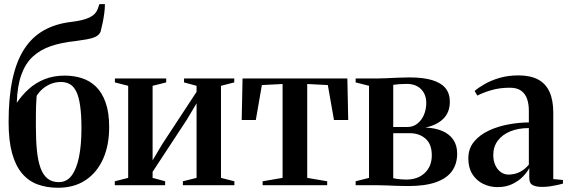

<svg xmlns="http://www.w3.org/2000/svg" viewBox="-20 -872 2680 904"><path d="M253 12Q200.5 12 157.8 -3.5Q115 -19 84.2 -55Q53.5 -91 37 -150.2Q20.5 -209.5 20.5 -297.5Q20.5 -413.5 38.8 -498.5Q57 -583.5 93.8 -640.5Q130.5 -697.5 186.2 -729Q242 -760.5 317 -769Q373.5 -776 402.8 -790.5Q432 -805 441 -832.5L448 -852.5H474Q474 -832.5 471 -810Q468 -787.5 463.5 -765.2Q459 -743 453.5 -722.5Q446.5 -706.5 429 -698.5Q411.5 -690.5 387 -686.5Q362.5 -682.5 334.5 -678.5Q269.5 -672 219.2 -654.8Q169 -637.5 134.2 -605.2Q99.5 -573 80.5 -520Q61.5 -467 59 -388Q83 -423.5 115.2 -452.8Q147.5 -482 189.8 -499Q232 -516 285.5 -516Q327.5 -516 365.2 -504Q403 -492 431.8 -464.2Q460.5 -436.5 477.2 -389.5Q494 -342.5 494 -273Q494 -188 465.5 -124Q437 -60 383.2 -24Q329.5 12 253 12ZM257 -14.5Q294 -14.5 317.2 -45.2Q340.5 -76 352 -132.8Q363.5 -189.5 363.5 -267Q363.5 -332.5 357.2 -375Q351 -417.5 338.8 -441.8Q326.5 -466 308.5 -476Q290.5 -486 267.5 -486Q241 -486 218.8 -476.8Q196.5 -467.5 179.8 -452.8Q163 -438 152.5 -420.5Q150.5 -394.5 149.8 -373.5Q149 -352.5 149 -329.2Q149 -306 149 -273Q149 -210 154 -161.8Q159 -113.5 171 -80.8Q183 -48 204 -31.2Q225 -14.5 257 -14.5Z M520.5 0V-18.5L583.5 -34.5V-468L521 -484V-502.5H762.5V-484L698.5 -468V-117L744 -193.5L905.5 -439.5V-468L846.5 -484V-502.5H1083V-484L1020.5 -468V-34.5L1083.5 -18.5V0H841V-18.5L905.5 -34.5V-385.5L860 -309L698.5 -63V-34.5L757.5 -18.5V0Z M1216.5 0V-18.5L1310.5 -34.5V-476.5L1213 -471.5L1184.5 -307H1118L1122 -502.5H1615.5L1619.5 -307H1552.5L1523.5 -471.5L1426.5 -476.5V-34.5L1520.5 -18.5V0Z M1901.5 4Q1876.5 4 1849.8 3Q1823 2 1798 1Q1773 0 1754 0H1654.5V-18.5L1717.5 -34.5V-468L1654.5 -484V-502.5H1755.5Q1775.5 -502.5 1801 -503.8Q1826.5 -505 1854 -506.2Q1881.5 -507.5 1907.5 -507.5Q1972.5 -507.5 2014.8 -494.8Q2057 -482 2077.5 -456.8Q2098 -431.5 2098 -393.5Q2098 -343 2067.2 -312.8Q2036.5 -282.5 1983 -271.5Q2029.5 -269.5 2062.8 -255.2Q2096 -241 2114.2 -214.2Q2132.5 -187.5 2132.5 -149Q2132.5 -100.5 2108.2 -66.5Q2084 -32.5 2033 -14.2Q1982 4 1901.5 4ZM1892 -26.5Q1947.5 -26.5 1980.2 -57.8Q2013 -89 2013 -140.5Q2013 -193.5 1983.5 -219.2Q1954 -245 1908.5 -245H1831.5V-33Q1838.5 -31 1848.2 -29.8Q1858 -28.5 1869.2 -27.5Q1880.5 -26.5 1892 -26.5ZM1831.5 -274H1898.5Q1925 -274 1945 -289.8Q1965 -305.5 1976 -331.2Q1987 -357 1987 -387.5Q1987 -414 1976 -434.2Q1965 -454.5 1944.5 -465.8Q1924 -477 1895.5 -477Q1877 -477 1860.5 -475.8Q1844 -474.5 1831.5 -472.5Z M2323 9Q2286 9 2254.5 -6.5Q2223 -22 2204 -52.2Q2185 -82.5 2185 -126Q2185 -172.5 2212 -205Q2239 -237.5 2282.2 -257.5Q2325.5 -277.5 2375.2 -286.5Q2425 -295.5 2470 -295.5V-351.5Q2470 -382.5 2461.5 -406.8Q2453 -431 2433.5 -445Q2414 -459 2380.5 -459Q2332.5 -459 2293.5 -447.5Q2254.5 -436 2227.5 -422L2214.5 -443.5Q2233 -459.5 2262.5 -476.5Q2292 -493.5 2332 -505.2Q2372 -517 2421.5 -517Q2476.5 -517 2512.8 -498Q2549 -479 2567 -440Q2585 -401 2585 -341.5V-29L2630.5 -24.5V-7.5Q2620 -4.5 2604.5 -1Q2589 2.5 2570.8 5.2Q2552.5 8 2532 8Q2504 8 2488 -0.5Q2472 -9 2472 -34.5V-81Q2463.5 -63 2443.2 -41.8Q2423 -20.5 2392.8 -5.8Q2362.5 9 2323 9ZM2374 -50Q2403 -50 2427.2 -62.2Q2451.5 -74.5 2470 -97V-269Q2421 -269 2383.2 -253.8Q2345.5 -238.5 2324 -210Q2302.5 -181.5 2302.5 -142Q2302.5 -115 2312.2 -94Q2322 -73 2338.2 -61.5Q2354.5 -50 2374 -50Z"/></svg>

Font: Merriweather 144pt SemiBold
Style: Regular
Weight: 600
Version: Version 2.100